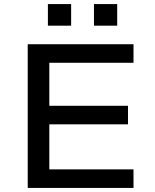

<svg xmlns="http://www.w3.org/2000/svg" viewBox="-20 -922 759 942"><path d="M116 0V-705H635V-614H222V-403H608V-312H222V-91H635V0ZM441 -796V-902H555V-796ZM215 -796V-902H329V-796Z"/></svg>

Font: Nunito Sans 7pt SemiExpanded Medium
Style: Regular
Weight: 500
Width: 6
Designer: Vernon Adams
Foundry: Vernon Adams
Version: Version 3.101;gftools[0.9.27]